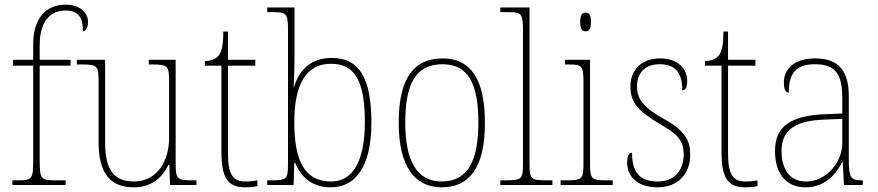

<svg xmlns="http://www.w3.org/2000/svg" viewBox="-20 -792 3761 822"><path d="M33 0H261V-20H213C157 -20 150 -26 150 -100V-511H282V-536H150V-600C150 -688 186 -747 261 -747C321 -747 335 -710 335 -658C345 -658 357 -671 357 -697C357 -739 320 -772 262 -772C174 -772 122 -712 122 -600V-536H36V-511H122V-100C122 -26 116 -20 59 -20H33Z M552 10C631 10 676 -34 701 -86H705L708 0H821V-20H800C738 -20 732 -25 732 -97V-536H617V-516H629C701 -516 704 -511 704 -436V-202C704 -104 654 -15 553 -15C458 -15 430 -80 430 -182V-536H309V-516H327C397 -516 402 -512 402 -442V-184C402 -49 453 10 552 10Z M1030 10C1046 10 1063 9 1082 5V-20C1062 -16 1049 -15 1029 -15C978 -15 956 -44 956 -135V-511H1073V-536H956V-657H936C936 -599 929 -567 914 -552C903 -539 883 -531 857 -531V-511H928V-141C928 -29 956 10 1030 10Z M1396 10C1499 10 1570 -73 1570 -267C1570 -462 1516 -544 1400 -544C1315 -544 1263 -497 1239 -421H1237C1240 -465 1241 -523 1241 -560V-760H1124V-740H1147C1206 -740 1213 -736 1213 -662V-91C1213 -25 1208 -20 1141 -20H1124V0H1237L1240 -96H1243C1270 -29 1321 10 1396 10ZM1398 -15C1284 -15 1240 -103 1240 -269C1240 -432 1291 -519 1397 -519C1501 -519 1542 -442 1542 -270C1542 -99 1489 -15 1398 -15Z M1871 10C1992 10 2056 -77 2056 -267C2056 -455 1994 -542 1875 -542C1749 -542 1687 -453 1687 -267C1687 -78 1756 10 1871 10ZM1871 -15C1763 -15 1715 -106 1715 -267C1715 -433 1760 -517 1874 -517C1983 -517 2028 -437 2028 -267C2028 -111 1987 -15 1871 -15Z M2122 0H2345V-20H2324C2251 -20 2247 -24 2247 -94V-760H2122V-740H2152C2212 -740 2219 -736 2219 -662V-94C2219 -24 2215 -20 2142 -20H2122Z M2487 -658C2501 -658 2510 -666 2510 -698C2510 -729 2501 -738 2487 -738C2473 -738 2464 -729 2464 -698C2464 -666 2473 -658 2487 -658ZM2380 0H2603V-20H2579C2511 -20 2506 -25 2506 -95V-536H2399V-516H2413C2472 -516 2478 -511 2478 -438V-95C2478 -25 2473 -20 2405 -20H2380Z M2796 10C2879 10 2935 -45 2935 -129C2935 -189 2915 -231 2822 -283C2747 -325 2707 -361 2707 -421C2707 -475 2737 -517 2804 -517C2867 -517 2901 -486 2901 -405C2916 -405 2922 -420 2922 -447C2922 -495 2885 -542 2806 -542C2727 -542 2679 -493 2679 -422C2679 -351 2712 -316 2815 -255C2893 -211 2907 -178 2907 -131C2907 -63 2868 -15 2796 -15C2713 -15 2686 -61 2686 -138C2672 -138 2665 -124 2665 -94C2665 -50 2695 10 2796 10Z M3171 10C3187 10 3204 9 3223 5V-20C3203 -16 3190 -15 3170 -15C3119 -15 3097 -44 3097 -135V-511H3214V-536H3097V-657H3077C3077 -599 3070 -567 3055 -552C3044 -539 3024 -531 2998 -531V-511H3069V-141C3069 -29 3097 10 3171 10Z M3428 10C3516 10 3562 -51 3586 -99H3588L3593 0H3674V-20H3669C3621 -20 3614 -33 3614 -107V-379C3614 -486 3573 -542 3470 -542C3370 -542 3336 -487 3336 -440C3336 -410 3343 -395 3357 -395C3357 -475 3384 -517 3470 -517C3565 -517 3586 -464 3586 -371V-306L3511 -303C3365 -297 3298 -251 3298 -146C3298 -40 3353 10 3428 10ZM3431 -15C3356 -15 3326 -74 3326 -145C3326 -226 3371 -275 3509 -280L3586 -283V-178C3586 -100 3520 -15 3431 -15Z"/></svg>

Font: Noto Serif Sinhala SemiCondensed Thin
Style: Regular
Weight: 100
Width: 4
Designer: Jelle Bosma - Monotype Design Team
Foundry: Monotype Imaging Inc.
Version: Version 2.007